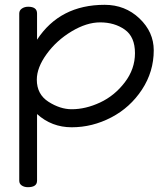

<svg xmlns="http://www.w3.org/2000/svg" viewBox="-20 -528 697 798"><path d="M60 223V-472Q60 -485 71 -492.5Q82 -500 97 -500Q134 -500 134 -472V-363Q229 -508 415 -508Q500 -508 559.5 -451.5Q619 -395 619 -319Q619 -230 570 -155.5Q521 -81 442.5 -40Q364 1 278 1Q195 1 134 -54V223Q134 250 96 250Q81 250 70.5 243Q60 236 60 223ZM133 -197Q133 -136 181.5 -105Q230 -74 278 -74Q336 -74 396 -102Q456 -130 498.5 -185.5Q541 -241 541 -307Q541 -375 498.5 -405Q456 -435 396 -435Q340 -435 277.5 -397.5Q215 -360 174 -303.5Q133 -247 133 -197Z"/></svg>

Font: Happy Monkey
Style: Regular
Weight: 400
Version: Version 1.001